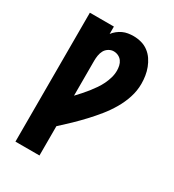

<svg xmlns="http://www.w3.org/2000/svg" viewBox="-180 -631 859 948"><g transform="rotate(30 250.0 -156.5)"><path d="M56 215V-520H193V-478Q202 -490 214.5 -500Q227 -510 241 -516.5Q255 -523 270.5 -525.5Q286 -528 301 -528Q324 -528 346 -522Q368 -516 386 -502.5Q404 -489 416.5 -470.5Q429 -452 437 -431Q445 -410 448.5 -387.5Q452 -365 452 -343Q452 -303 439.5 -264.5Q427 -226 406.5 -191Q386 -156 361 -125Q336 -94 308.5 -64.5Q281 -35 252 -7Q223 21 193 48V215ZM193 -126Q207 -141 221 -156.5Q235 -172 248 -188.5Q261 -205 273 -222.5Q285 -240 294 -258.5Q303 -277 309 -297.5Q315 -318 315 -339Q315 -352 312 -366Q309 -380 301 -391Q293 -402 280.5 -408Q268 -414 254 -414Q239 -414 225.5 -405.5Q212 -397 205 -384Q198 -371 195.5 -355.5Q193 -340 193 -325Z"/></g></svg>

Font: Iosevka Term Curly Heavy
Style: Regular
Weight: 900
Designer: Belleve Invis
Foundry: Belleve Invis
Version: Version 32.3.0